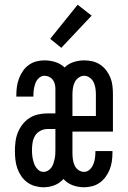

<svg xmlns="http://www.w3.org/2000/svg" viewBox="-20 -783 540 811"><path d="M164 8Q146 8 128 3Q110 -2 95 -13Q80 -24 69.5 -39.5Q59 -55 53 -72.5Q47 -90 45 -108.5Q43 -127 43 -146Q43 -165 45.5 -185Q48 -205 55.5 -223.5Q63 -242 75.5 -258Q88 -274 104.5 -284.5Q121 -295 140.5 -299.5Q160 -304 180 -304H214V-408Q214 -418 211.5 -428Q209 -438 203 -446Q197 -454 187.5 -458.5Q178 -463 168 -463Q155 -463 144.5 -453.5Q134 -444 129.5 -431.5Q125 -419 123 -406Q121 -393 121 -379V-375H49V-383Q49 -400 51.5 -417.5Q54 -435 60.5 -452Q67 -469 77 -483.5Q87 -498 101.5 -508.5Q116 -519 133 -523.5Q150 -528 168 -528Q191 -528 213.5 -521Q236 -514 253 -498Q269 -514 291 -521Q313 -528 336 -528Q353 -528 370.5 -524Q388 -520 403 -510Q418 -500 429 -485.5Q440 -471 446.5 -454.5Q453 -438 455 -420.5Q457 -403 457 -385V-227H286V-135Q286 -122 288 -109Q290 -96 295 -84.5Q300 -73 311 -65Q322 -57 335 -57Q348 -57 358.5 -66.5Q369 -76 374 -88.5Q379 -101 381 -114Q383 -127 383 -141V-145H455V-137Q455 -120 452.5 -102Q450 -84 443.5 -67.5Q437 -51 426.5 -36.5Q416 -22 401.5 -11.5Q387 -1 369.5 3.5Q352 8 335 8Q310 8 287 -0.5Q264 -9 248 -27Q232 -9 210 -0.5Q188 8 164 8ZM286 -293H385V-385Q385 -398 383 -411Q381 -424 375.5 -435.5Q370 -447 359 -455Q348 -463 336 -463Q323 -463 312 -455Q301 -447 295.5 -435.5Q290 -424 288 -411Q286 -398 286 -385ZM164 -57Q174 -57 183 -62.5Q192 -68 197.5 -76Q203 -84 206 -93.5Q209 -103 211 -112.5Q213 -122 213.5 -132Q214 -142 214 -152V-238H180Q165 -238 150.5 -230.5Q136 -223 128 -209.5Q120 -196 117.5 -180Q115 -164 115 -149Q115 -134 117 -120Q119 -106 124 -92Q129 -78 139.5 -67.5Q150 -57 164 -57ZM239 -581 192 -619 308 -763 367 -717Z"/></svg>

Font: Iosevka srxl
Style: Regular
Weight: 400
Monospace: yes
Designer: Belleve Invis
Foundry: Belleve Invis
Version: Version 33.0.1; ttfautohint (v1.8.3)